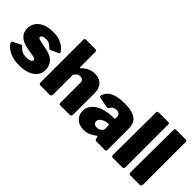

<svg xmlns="http://www.w3.org/2000/svg" viewBox="41 -1469 2205 2205"><g transform="rotate(45 1143.5 -366.0)"><path d="M373 -378Q358 -395 334 -409.5Q310 -424 273 -424Q247 -424 228 -415Q209 -406 209 -389Q209 -382 215.5 -375Q222 -368 249 -363L355 -341Q448 -322 485.5 -275Q523 -228 523 -170Q523 -112 491 -72Q459 -32 402 -11Q345 10 270 10Q174 10 110 -22Q46 -54 21 -99Q16 -108 16 -116Q16 -124 23 -128L110 -172Q123 -178 129.5 -177Q136 -176 141 -170Q153 -157 167.5 -143.5Q182 -130 206.5 -121Q231 -112 271 -113Q292 -114 309 -117.5Q326 -121 336 -129Q346 -137 346 -149Q346 -159 337.5 -167Q329 -175 300 -180L198 -198Q122 -212 79 -250.5Q36 -289 35 -357Q35 -409 62.5 -450.5Q90 -492 144 -516Q198 -540 275 -540Q357 -540 414.5 -510.5Q472 -481 494 -444Q499 -437 502 -428Q505 -419 494 -414L402 -370Q393 -366 386 -368.5Q379 -371 373 -378Z M609 0Q583 0 583 -25V-719Q583 -742 602 -742H762Q780 -742 780 -721V-472Q780 -466 783.5 -464.5Q787 -463 793 -468Q822 -496 848.5 -511.5Q875 -527 901 -533.5Q927 -540 953 -540Q1027 -540 1068 -497.5Q1109 -455 1109 -375V-30Q1109 0 1079 0H932Q919 0 914 -5.5Q909 -11 909 -25V-351Q909 -374 895 -386.5Q881 -399 857 -399Q842 -399 828.5 -393.5Q815 -388 804 -377Q793 -366 783 -349V-29Q783 0 750 0H609Z M1460 -42Q1433 -20 1397.5 -5Q1362 10 1315 10Q1240 10 1197.5 -32Q1155 -74 1155 -136Q1155 -195 1192.5 -239Q1230 -283 1299 -307.5Q1368 -332 1462 -332H1469Q1473 -332 1478.5 -334.5Q1484 -337 1484 -346V-363Q1484 -391 1469.5 -406Q1455 -421 1425 -421Q1404 -421 1382 -411.5Q1360 -402 1347 -374Q1343 -366 1338.5 -363.5Q1334 -361 1320 -363L1189 -389Q1182 -391 1178.5 -396.5Q1175 -402 1182 -421Q1205 -485 1270.5 -512.5Q1336 -540 1434 -540Q1527 -540 1579 -519Q1631 -498 1652.5 -461Q1674 -424 1674 -375V-27Q1674 -12 1669.5 -6Q1665 0 1651 0H1514Q1501 0 1495.5 -10.5Q1490 -21 1488 -35L1487 -42Q1484 -62 1460 -42ZM1484 -224Q1484 -242 1469 -242H1465Q1453 -242 1433.5 -237.5Q1414 -233 1395 -223.5Q1376 -214 1362.5 -199Q1349 -184 1349 -163Q1349 -142 1364 -129Q1379 -116 1406 -116Q1426 -116 1439.5 -122Q1453 -128 1461 -135Q1470 -143 1477 -151.5Q1484 -160 1484 -171V-224Z M1961 -29Q1961 -13 1953 -6.5Q1945 0 1928 0H1786Q1759 0 1759 -25L1764 -719Q1764 -742 1783 -742H1943Q1961 -742 1961 -721Z M2245 -29Q2245 -13 2237 -6.5Q2229 0 2212 0H2070Q2043 0 2043 -25L2048 -719Q2048 -742 2067 -742H2227Q2245 -742 2245 -721Z"/></g></svg>

Font: Libre Franklin Thin Black
Style: Regular
Weight: 900
Version: Version 3.000